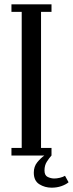

<svg xmlns="http://www.w3.org/2000/svg" viewBox="-20 -720 338 889"><path d="M33 0V-35H80.5V-665H33V-700H218.5V-665H170V-35H218.5V0Q207.5 12 196.8 28.8Q186 45.5 186 69.5Q186 92.5 201.2 99.5Q216.5 106.5 231 106.5Q243 106.5 257 103.2Q271 100 281 94L297.5 124Q285 134.5 264.2 141.8Q243.5 149 219 149Q187.5 149 162 133Q136.5 117 136.5 79.5Q136.5 51 152.5 31.5Q168.5 12 185.5 0Z"/></svg>

Font: Imbue 10pt Medium
Style: Regular
Weight: 500
Designer: Tyler Finck
Foundry: Etcetera Type Company
Version: Version 1.102; ttfautohint (v1.8.3)